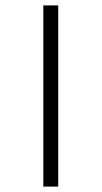

<svg xmlns="http://www.w3.org/2000/svg" viewBox="-20 -679 375 709"><path d="M140 -659H195V10H140Z"/></svg>

Font: Play
Style: Regular
Weight: 400
Designer: Jonas Hecksher (Cyrillic expansion: Cyreal)
Foundry: Jonas Hecksher, Playtype, e-types AS
Version: Version 2.101; ttfautohint (v1.5.65-e2d9)